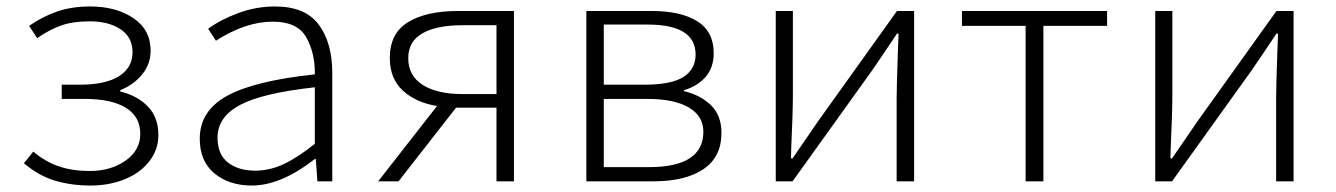

<svg xmlns="http://www.w3.org/2000/svg" viewBox="-20 -561 4133 594"><path d="M54 -56 83 -92Q121 -60 163 -46Q205 -32 257 -32Q323 -32 368.5 -64Q414 -96 414 -147Q414 -200 369.5 -227.5Q325 -255 242 -255H171V-299H227Q307 -299 348.5 -325.5Q390 -352 390 -399Q390 -446 353 -470.5Q316 -495 257 -495Q206 -495 170 -482.5Q134 -470 95 -443L70 -481Q112 -510 157 -525.5Q202 -541 259 -541Q339 -541 392.5 -505Q446 -469 446 -404Q446 -363 420 -331Q394 -299 352 -282V-278Q405 -265 437.5 -231.5Q470 -198 470 -143Q470 -98 442 -62Q414 -26 366 -6.5Q318 13 260 13Q201 13 150.5 -2Q100 -17 54 -56Z M598 -132Q598 -218 682.5 -264.5Q767 -311 954 -331Q955 -397 927.5 -445.5Q900 -494 824 -494Q740 -494 648 -435L624 -472Q662 -500 717 -520.5Q772 -541 831 -541Q924 -541 966 -485Q1008 -429 1008 -335V0H962L957 -69H954Q849 13 759 13Q689 13 643.5 -24.5Q598 -62 598 -132ZM954 -116V-291Q791 -273 722 -236Q653 -199 653 -135Q653 -83 685.5 -58Q718 -33 769 -33Q814 -33 857 -53Q900 -73 954 -116Z M1516 -228H1391L1213 0H1150L1332 -233Q1266 -244 1226 -281Q1186 -318 1186 -382Q1186 -458 1242.5 -492.5Q1299 -527 1397 -527H1570V0H1516ZM1516 -270V-483H1411Q1331 -483 1287 -458Q1243 -433 1243 -381Q1243 -327 1287.5 -298.5Q1332 -270 1411 -270Z M1794 -527H1996Q2087 -527 2137.5 -495Q2188 -463 2188 -397Q2188 -351 2162.5 -322.5Q2137 -294 2096 -282V-279Q2147 -267 2179.5 -235.5Q2212 -204 2212 -150Q2212 -75 2156 -37.5Q2100 0 2001 0H1794ZM2132 -392Q2132 -485 1984 -485H1848V-299H1974Q2057 -299 2094.5 -323Q2132 -347 2132 -392ZM2156 -153Q2156 -202 2111 -228.5Q2066 -255 1982 -255H1848V-44H1989Q2072 -44 2114 -71.5Q2156 -99 2156 -153Z M2380 -527H2433V-270Q2433 -213 2428 -106L2427 -71H2432L2511 -186L2755 -527H2808V0H2754V-258Q2754 -290 2758 -406L2760 -457H2755Q2705 -382 2678 -343L2432 0H2380Z M3153 -481H2956V-527H3405V-481H3208V0H3153Z M3554 -527H3607V-270Q3607 -213 3602 -106L3601 -71H3606L3685 -186L3929 -527H3982V0H3928V-258Q3928 -290 3932 -406L3934 -457H3929Q3879 -382 3852 -343L3606 0H3554Z"/></svg>

Font: Nebula Sans Light
Style: Regular
Weight: 300
Designer: Paul D. Hunt for Adobe (as Source Sans)
Foundry: Nebula Entertainment & Broadcasting LLC
Version: Version 1.010